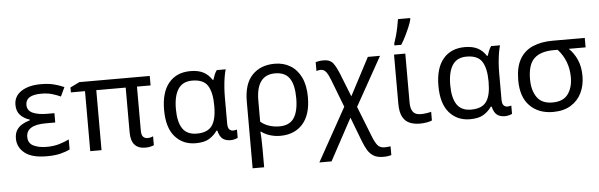

<svg xmlns="http://www.w3.org/2000/svg" viewBox="-59 -1020 4608 1476"><g transform="rotate(-5 2245.5 -282.5)"><path d="M355 -315V-243H282Q131 -243 131 -151Q131 -102 172 -82Q213 -62 273 -62Q329 -62 371.5 -75Q414 -88 447 -104V-27Q416 -11 373 -0.5Q330 10 268 10Q153 10 98 -34.5Q43 -79 43 -146Q43 -186 59.5 -211.5Q76 -237 103 -252.5Q130 -268 162 -277V-282Q117 -296 89.5 -325.5Q62 -355 62 -404Q62 -472 119.5 -509Q177 -546 268 -546Q326 -546 367.5 -536Q409 -526 449 -508L416 -438Q383 -453 348.5 -463Q314 -473 267 -473Q146 -473 146 -397Q146 -353 187.5 -334Q229 -315 299 -315Z M1051 -62Q1065 -62 1076.5 -65Q1088 -68 1095 -72V-3Q1087 1 1069.5 5.5Q1052 10 1029 10Q918 10 918 -118V-463H691V0H604V-463H495V-501L567 -536H1110V-463H1005V-124Q1005 -89 1018 -75.5Q1031 -62 1051 -62Z M1417 10Q1319 10 1258 -59.5Q1197 -129 1197 -266Q1197 -402 1257 -474Q1317 -546 1425 -546Q1484 -546 1523.5 -525.5Q1563 -505 1589 -464H1595Q1600 -481 1608 -501Q1616 -521 1627 -536H1696Q1689 -514 1683 -478Q1677 -442 1674 -402Q1671 -362 1671 -326V-118Q1671 -87 1683 -74.5Q1695 -62 1712 -62Q1720 -62 1729 -64Q1738 -66 1742 -67V-3Q1735 1 1719 5.5Q1703 10 1686 10Q1649 10 1625.5 -8Q1602 -26 1591 -72H1584Q1561 -38 1523 -14Q1485 10 1417 10ZM1432 -63Q1515 -63 1549.5 -110.5Q1584 -158 1584 -261V-267Q1584 -367 1551.5 -419.5Q1519 -472 1431 -472Q1358 -472 1323 -419Q1288 -366 1288 -265Q1288 -165 1322.5 -114Q1357 -63 1432 -63Z M2307 -268Q2307 -132 2243.5 -61Q2180 10 2070 10Q2030 10 1992 -1.5Q1954 -13 1925 -35H1920Q1922 -19 1923.5 17Q1925 53 1925 98V240H1836V-275Q1836 -412 1901 -479Q1966 -546 2075 -546Q2143 -546 2195.5 -514Q2248 -482 2277.5 -420Q2307 -358 2307 -268ZM2071 -472Q1925 -472 1925 -274V-112Q1954 -87 1991.5 -75Q2029 -63 2069 -63Q2148 -63 2182.5 -115Q2217 -167 2217 -268Q2217 -371 2182.5 -421.5Q2148 -472 2071 -472Z M2452 -539Q2502 -539 2525.5 -507.5Q2549 -476 2572 -417L2640 -245L2793 -536H2887L2677 -160L2770 76Q2788 122 2806.5 145Q2825 168 2862 168Q2875 168 2886.5 166.5Q2898 165 2907 164V232Q2896 235 2881 237.5Q2866 240 2845 240Q2800 240 2771.5 223.5Q2743 207 2724.5 176.5Q2706 146 2690 104L2619 -82L2445 240H2351L2579 -170L2497 -383Q2482 -423 2465.5 -445.5Q2449 -468 2423 -468Q2404 -468 2390 -462V-531Q2401 -534 2416 -536.5Q2431 -539 2452 -539Z M3082 -536V-158Q3082 -110 3100.5 -86Q3119 -62 3159 -62Q3181 -62 3204.5 -65.5Q3228 -69 3241 -73V-6Q3227 1 3200 5.5Q3173 10 3147 10Q3103 10 3068.5 -4.5Q3034 -19 3014.5 -55.5Q2995 -92 2995 -157V-536ZM3004 -606V-620Q3013 -645 3022 -677.5Q3031 -710 3038 -744Q3045 -778 3049 -805H3143V-794Q3138 -772 3124 -738.5Q3110 -705 3092.5 -669.5Q3075 -634 3057 -606Z M3534 10Q3436 10 3375 -59.5Q3314 -129 3314 -266Q3314 -402 3374 -474Q3434 -546 3542 -546Q3601 -546 3640.5 -525.5Q3680 -505 3706 -464H3712Q3717 -481 3725 -501Q3733 -521 3744 -536H3813Q3806 -514 3800 -478Q3794 -442 3791 -402Q3788 -362 3788 -326V-118Q3788 -87 3800 -74.5Q3812 -62 3829 -62Q3837 -62 3846 -64Q3855 -66 3859 -67V-3Q3852 1 3836 5.5Q3820 10 3803 10Q3766 10 3742.5 -8Q3719 -26 3708 -72H3701Q3678 -38 3640 -14Q3602 10 3534 10ZM3549 -63Q3632 -63 3666.5 -110.5Q3701 -158 3701 -261V-267Q3701 -367 3668.5 -419.5Q3636 -472 3548 -472Q3475 -472 3440 -419Q3405 -366 3405 -265Q3405 -165 3439.5 -114Q3474 -63 3549 -63Z M4424 -246Q4424 -174 4396 -116Q4368 -58 4312.5 -24Q4257 10 4175 10Q4064 10 3996.5 -58Q3929 -126 3929 -256Q3929 -357 3964.5 -418.5Q4000 -480 4065.5 -508Q4131 -536 4220 -536H4467V-463H4337Q4376 -426 4400 -372Q4424 -318 4424 -246ZM4020 -256Q4020 -171 4057 -117Q4094 -63 4177 -63Q4260 -63 4297 -114Q4334 -165 4334 -244Q4334 -309 4312.5 -364.5Q4291 -420 4251 -463H4220Q4120 -463 4070 -416Q4020 -369 4020 -256Z"/></g></svg>

Font: Noto IKEA Latin
Style: Regular
Weight: 400
Designer: Monotype Design Team
Foundry: Monotype Imaging Inc.
Version: Version 1.0